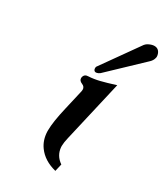

<svg xmlns="http://www.w3.org/2000/svg" viewBox="-191 -835 813 937"><g transform="rotate(30 215.5 -367.0)"><path d="M232.4 -504.9Q228.5 -502 224.1 -500Q216.3 -496.6 211.4 -496.6Q201.7 -496.6 198.2 -506.8Q196.8 -512.2 197.8 -518.6L198.7 -521.5L341.8 -723.1Q350.6 -737.3 365.2 -744.1Q381.8 -752 394.5 -752Q419.4 -752 428.2 -726.6Q430.7 -719.2 430.7 -711.9Q430.7 -707.5 429.2 -703.1Q425.8 -689 413.1 -676.8ZM253.4 -150.4Q246.6 -121.6 246.6 -104.5V-97.2Q250 -50.8 290 -23.4L280.3 18.1Q211.9 1 177.2 -46.9Q152.3 -81.1 150.4 -127.9Q150.4 -131.8 150.4 -135.7Q150.4 -182.6 170.9 -270L196.8 -382.3Q197.8 -387.2 197.8 -391.6Q197.8 -408.2 180.7 -415Q162.6 -422.4 162.6 -437Q162.6 -439.5 163.1 -441.9Q167.5 -461.9 189 -461.9Q218.8 -463.4 250.5 -471.2Q282.2 -479 333 -495.1Z"/></g></svg>

Font: Caudex
Style: Bold
Weight: 700
Italic angle: -13°
Version: Version 1.04